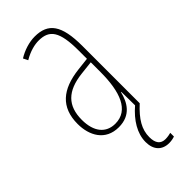

<svg xmlns="http://www.w3.org/2000/svg" viewBox="-241 -584 849 849"><g transform="rotate(-45 183.0 -160.0)"><path d="M221 136C221 88 245 48 297 0V-358C297 -489 261 -537 177 -537C143 -537 104 -525 72 -505L83 -483C120 -505 153 -512 177 -512C244 -512 271 -475 271 -355V-304L210 -297C100 -284 38 -234 38 -129C38 -57 73 10 157 10C233 10 261 -43 273 -93H275L276 -8C226 35 194 86 194 140C194 189 221 217 265 217C279 217 292 214 300 211V188C294 190 278 193 266 193C236 193 221 174 221 136ZM209 -274 272 -281V-220C272 -97 241 -12 157 -12C99 -12 64 -54 64 -129C64 -217 110 -263 209 -274Z"/></g></svg>

Font: Noto Sans Devanagari ExtraCondensed Thin
Style: Regular
Weight: 100
Width: 2
Designer: Jelle Bosma - Monotype Design Team
Foundry: Monotype Imaging Inc.
Version: Version 2.004